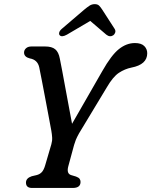

<svg xmlns="http://www.w3.org/2000/svg" viewBox="-20 -930 748 950"><path d="M378.5 -30Q378.5 0 340 0H138.5Q108.5 0 108.5 -26.5Q108.5 -48.5 137 -58L160.5 -63.5Q177 -67.5 187 -78.5Q197 -89.5 203.5 -112L234 -216Q239 -233 238 -249.8Q237 -266.5 234 -283Q229.5 -307 221.5 -350Q213.5 -393 204.2 -441.8Q195 -490.5 186.8 -533Q178.5 -575.5 174 -597.5Q165.5 -634.5 127.5 -641Q99.5 -648 99 -669.5Q99 -682.5 108.8 -691.2Q118.5 -700 135 -700H204Q236.5 -700 253.2 -686.2Q270 -672.5 276 -640Q280.5 -618 287.8 -579.5Q295 -541 303.5 -494.5Q312 -448 320.8 -401.5Q329.5 -355 336.5 -317.5L486 -578Q531 -657.5 568.5 -687.2Q606 -717 647.5 -717Q679 -717 693.8 -702.2Q708.5 -687.5 708.5 -666.5Q708.5 -610.5 630 -595.5Q598 -589 568.5 -569.8Q539 -550.5 508 -497L371 -270Q360.5 -251 355.2 -238Q350 -225 346.5 -212.5L318 -107.5Q308 -70.5 332.5 -63.5L356 -56.5Q369.5 -51.5 374 -45Q378.5 -38.5 378.5 -30ZM311 -758.5Q285.5 -744.5 275.5 -755.5Q271 -760 273 -769Q275 -778 286 -787.5L396.5 -882Q411.5 -894.5 423 -902Q434.5 -909.5 449 -909.5Q463 -909.5 470.5 -902Q478 -894.5 486 -882L547 -787.5Q553 -778 550 -769Q547 -760 540.5 -755.5Q524 -744.5 506 -758.5L426.5 -826.5Z"/></svg>

Font: Fraunces 9pt SuperSoft
Style: Italic
Weight: 400
Italic angle: -16°
Version: Version 1.000;[b76b70a41]